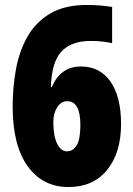

<svg xmlns="http://www.w3.org/2000/svg" viewBox="-20 -744 536 774"><path d="M31 -314Q31 -390 44 -463Q57 -536 90 -595Q123 -654 181.5 -689Q240 -724 330 -724Q356 -724 381.5 -722Q407 -720 432 -716V-570Q392 -579 346 -579Q267 -579 227.5 -536Q188 -493 185 -393H189Q224 -476 306 -476Q383 -476 425.5 -415Q468 -354 468 -244Q468 -128 412 -59Q356 10 256 10Q152 10 91.5 -74Q31 -158 31 -314ZM250 -134Q274 -134 289 -158Q304 -182 304 -241Q304 -336 251 -336Q226 -336 210.5 -311.5Q195 -287 195 -252Q195 -197 210 -165.5Q225 -134 250 -134Z"/></svg>

Font: Noto Sans Sinhala ExtraCondensed Black
Style: Regular
Weight: 900
Width: 2
Designer: Jelle Bosma - Monotype Design Team
Foundry: Monotype Imaging Inc.
Version: Version 2.006; ttfautohint (v1.8.4.7-5d5b)